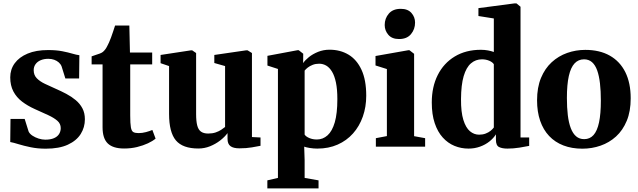

<svg xmlns="http://www.w3.org/2000/svg" viewBox="-20 -838 3648 1097"><path d="M241.5 11.5Q194.5 11.5 155 3.2Q115.5 -5 85.8 -14.2Q56 -23.5 38.5 -26.5L40 -158.5H121L143.5 -86.5Q149.5 -73.5 165.2 -63Q181 -52.5 200.8 -46.2Q220.5 -40 238.5 -40Q268.5 -40 288.2 -48.5Q308 -57 317.5 -72.2Q327 -87.5 327 -106Q327 -131 308 -147.8Q289 -164.5 255.8 -180Q222.5 -195.5 178.5 -215Q137.5 -233.5 106 -257.5Q74.5 -281.5 56.5 -315.5Q38.5 -349.5 38.5 -396Q38.5 -441.5 64 -476.5Q89.5 -511.5 137.8 -531.8Q186 -552 254.5 -552Q302.5 -552 336.2 -545.2Q370 -538.5 393.5 -531.5Q417 -524.5 433.5 -522.5L432 -389.5H353.5L332 -458.5Q327 -471.5 316 -481.2Q305 -491 289.8 -496.5Q274.5 -502 256 -502Q231.5 -502 212.5 -494Q193.5 -486 183 -471.2Q172.5 -456.5 172.5 -437Q172.5 -409 190.2 -390.8Q208 -372.5 236.8 -359Q265.5 -345.5 298 -331Q329 -317.5 358.8 -301.8Q388.5 -286 412.5 -266Q436.5 -246 450.8 -219.2Q465 -192.5 465 -156.5Q465 -110.5 441.2 -72.5Q417.5 -34.5 368 -11.5Q318.5 11.5 241.5 11.5Z M689 10.5Q626 10.5 596 -18.2Q566 -47 566 -110.5V-470H503.5V-516Q515 -520.5 527.2 -524.2Q539.5 -528 550.2 -532Q561 -536 568 -541.5Q575.5 -548 581.5 -556Q587.5 -564 592.5 -574.2Q597.5 -584.5 603 -595.5Q608.5 -607.5 614.5 -624Q620.5 -640.5 626.5 -658.5Q632.5 -676.5 637.5 -692H719L722.5 -538H849.5V-470H724V-178.5Q724 -132 727.8 -110.5Q731.5 -89 742 -83.2Q752.5 -77.5 772 -77.5Q792.5 -77.5 814 -83.2Q835.5 -89 850.5 -95.5L869 -46Q852.5 -32 825.2 -19.2Q798 -6.5 763.5 2Q729 10.5 689 10.5Z M1347.5 9.5Q1313.5 9.5 1296.8 -3Q1280 -15.5 1280 -44.5V-77.5Q1264 -55.5 1237.8 -35.2Q1211.5 -15 1179.8 -2.2Q1148 10.5 1113.5 10.5Q1024 10.5 985 -35.8Q946 -82 946 -187.5V-460.5L897.5 -477V-524L1071.5 -550.5H1078L1100.5 -535V-186.5Q1100.5 -146 1106.8 -121.5Q1113 -97 1128.2 -86Q1143.5 -75 1169.5 -75Q1193.5 -75 1211.8 -81.2Q1230 -87.5 1243.5 -96.2Q1257 -105 1266 -112.5V-460.5L1204.5 -478V-524L1386.5 -550.5H1394.5L1419.5 -535V-55L1468.5 -52.5V-5Q1450.5 -1.5 1419.2 4Q1388 9.5 1347.5 9.5Z M1507.5 238.5V192.5L1568 178.5V-444L1508 -463.5V-519L1679 -551H1687L1712.5 -531L1712 -477.5Q1723 -494 1745 -511.8Q1767 -529.5 1797.5 -541.8Q1828 -554 1863 -554Q1924 -554 1971.2 -525.8Q2018.5 -497.5 2045.5 -439.2Q2072.5 -381 2072.5 -291Q2072.5 -227 2053 -171.8Q2033.5 -116.5 1997 -75.5Q1960.5 -34.5 1909 -11.8Q1857.5 11 1793 11Q1771.5 11 1750.2 7.5Q1729 4 1718 0L1720.5 76V178.5L1800 192.5V238.5ZM1790.5 -41Q1825 -41 1851.5 -64.8Q1878 -88.5 1892.8 -139.2Q1907.5 -190 1907.5 -272Q1907.5 -327.5 1899.5 -366Q1891.5 -404.5 1877.2 -428.2Q1863 -452 1844.2 -463Q1825.5 -474 1803.5 -474Q1783 -474 1766.5 -467.5Q1750 -461 1738.5 -452Q1727 -443 1720.5 -434.5V-69Q1728 -57.5 1747.5 -49.2Q1767 -41 1790.5 -41Z M2127.5 0V-48.5L2190.5 -60.5V-443.5L2125.5 -464V-518L2312.5 -551H2319.5L2346 -530.5V-60L2409 -48.5V0ZM2259.5 -615Q2219.5 -615 2198.8 -639.2Q2178 -663.5 2178 -695Q2178 -733 2201.5 -760.2Q2225 -787.5 2269.5 -787.5H2270.5Q2310 -787.5 2330.8 -764Q2351.5 -740.5 2351.5 -709Q2351.5 -671 2328.2 -643Q2305 -615 2260.5 -615Z M2657 11Q2614.5 11 2576.8 -4.5Q2539 -20 2509.8 -52.2Q2480.5 -84.5 2463.8 -134.2Q2447 -184 2447 -252.5Q2447 -341.5 2481 -409.2Q2515 -477 2578.2 -515.2Q2641.5 -553.5 2727.5 -553.5Q2749 -553.5 2768.5 -549.8Q2788 -546 2801.5 -541V-732.5L2713.5 -746.5V-791.5L2918.5 -818.5H2931L2954 -799.5V-52.5H3003.5V-4.5Q2983 0 2947.8 5.5Q2912.5 11 2879.5 11Q2849 11 2831.2 2Q2813.5 -7 2813.5 -39.5V-70.5Q2800 -48.5 2776.5 -29.8Q2753 -11 2722.2 0Q2691.5 11 2657 11ZM2717.5 -68.5Q2738 -68.5 2754.5 -74.8Q2771 -81 2782.8 -90.5Q2794.5 -100 2801.5 -109.5V-471Q2794 -483 2775.2 -491Q2756.5 -499 2733.5 -499Q2697.5 -499 2670.8 -476Q2644 -453 2629.2 -403Q2614.5 -353 2614 -271.5Q2613.5 -197.5 2627.5 -152.8Q2641.5 -108 2665 -88.2Q2688.5 -68.5 2717.5 -68.5Z M3048.5 -265Q3048.5 -338.5 3071 -392.8Q3093.5 -447 3132.2 -482.5Q3171 -518 3220.5 -535.5Q3270 -553 3324 -553Q3406 -553 3464 -520.2Q3522 -487.5 3552.8 -425.8Q3583.5 -364 3583.5 -276.5Q3583.5 -202 3561 -147.8Q3538.5 -93.5 3499.8 -58.2Q3461 -23 3411.5 -5.8Q3362 11.5 3307.5 11.5Q3247 11.5 3199 -7Q3151 -25.5 3117.5 -61Q3084 -96.5 3066.2 -148Q3048.5 -199.5 3048.5 -265ZM3318 -43Q3350 -43 3371 -66.2Q3392 -89.5 3402.5 -138.2Q3413 -187 3413 -263Q3413 -318 3408 -361.5Q3403 -405 3392 -435.8Q3381 -466.5 3362.5 -482.8Q3344 -499 3317 -499Q3284.5 -499 3262.8 -475.8Q3241 -452.5 3230 -403.8Q3219 -355 3219 -278Q3219 -223.5 3224.2 -180Q3229.5 -136.5 3241.2 -105.8Q3253 -75 3271.8 -59Q3290.5 -43 3318 -43Z"/></svg>

Font: Merriweather 60pt ExtraBold
Style: Regular
Weight: 800
Version: Version 2.100